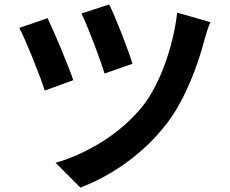

<svg xmlns="http://www.w3.org/2000/svg" viewBox="-20 -799 1040 867"><path d="M473 -779 348 -738C378 -676 433 -531 452 -467L578 -511C559 -576 498 -730 473 -779ZM930 -699 780 -742C763 -589 701 -417 626 -322C524 -193 368 -103 231 -64L343 48C486 -6 631 -107 736 -245C819 -354 876 -513 904 -622C910 -644 919 -674 930 -699ZM195 -717 67 -673C96 -619 162 -455 182 -390L311 -437C288 -505 225 -654 195 -717Z"/></svg>

Font: Noto Sans JP
Style: Bold
Weight: 700
Designer: Ryoko NISHIZUKA 西塚涼子 (kana, bopomofo & ideographs); Paul D. Hunt (Latin, Greek & Cyrillic); Sandoll Communications 산돌커뮤니
Foundry: Adobe
Version: Version 2.004;hotconv 1.0.118;makeotfexe 2.5.65603